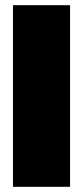

<svg xmlns="http://www.w3.org/2000/svg" viewBox="-20 -580 320 740"><path d="M30 140V-560H250V140Z"/></svg>

Font: Tektur Condensed Black
Style: Regular
Weight: 900
Width: 3
Designer: Adam Jagosz
Foundry: Adam Jagosz
Version: Version 1.005;gftools[0.9.30]